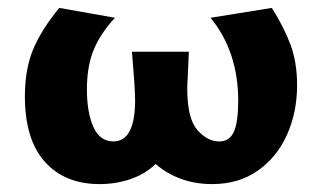

<svg xmlns="http://www.w3.org/2000/svg" viewBox="-20 -458 815 486"><path d="M732 -242Q732 -174 706.5 -117Q681 -60 632.5 -26Q584 8 517 8Q474 8 437.5 -5.5Q401 -19 374 -43Q347 -17 310 -4.5Q273 8 232 8Q144 8 93.5 -48.5Q43 -105 43 -214Q43 -282 63.5 -332Q84 -382 130 -438L271 -413Q234 -373 217 -331.5Q200 -290 200 -232Q200 -173 216.5 -136.5Q233 -100 267 -100Q322 -100 322 -205Q322 -216 320 -250L314 -327H458L455 -258Q454 -249 454 -234Q454 -158 479.5 -129Q505 -100 535 -100Q561 -100 572 -124.5Q583 -149 583 -203Q583 -327 513 -413L668 -438Q699 -389 715.5 -344.5Q732 -300 732 -242Z"/></svg>

Font: Ysabeau Ultrabold
Style: Regular
Weight: 800
Designer: Christian Thalmann (Catharsis Fonts)
Version: Version 0.003